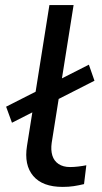

<svg xmlns="http://www.w3.org/2000/svg" viewBox="-20 -725 399 754"><path d="M226 9Q147 9 110.5 -34Q74 -77 86 -152L174 -705H269L183 -164Q179 -136 185.5 -114.5Q192 -93 210 -81Q228 -69 255 -69Q270 -69 287 -71Q304 -73 319 -76L310 -2Q289 3 269.5 6Q250 9 226 9ZM27 -243 4 -306 329 -471 351 -408Z"/></svg>

Font: Nunito Sans 7pt SemiExpanded
Style: Italic
Weight: 400
Width: 6
Italic angle: -9°
Designer: Vernon Adams
Foundry: Vernon Adams
Version: Version 3.101;gftools[0.9.27]